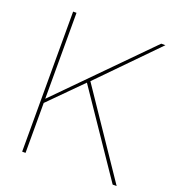

<svg xmlns="http://www.w3.org/2000/svg" viewBox="-129 -806 826 907"><g transform="rotate(20 284.0 -352.0)"><path d="M101 -704V-272L527 -704H548L273 -423L559 0H539L260 -411L101 -251V0H84V-704Z"/></g></svg>

Font: Prodigy Sans Thin
Style: Regular
Weight: 100
Designer: Wei Huang
Foundry: Wei Huang
Version: Version 1.003; ttfautohint (v1.8.3)